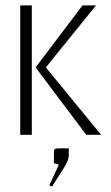

<svg xmlns="http://www.w3.org/2000/svg" viewBox="-20 -500 410 712"><path d="M173 192 163 187 198 111 180 105V70Q180 56 183 53Q186 50 200 50H235V76Q235 95 216 124ZM112 -250 286 -480H336L150 -250L355 0H300ZM55 0V-480H98V0Z"/></svg>

Font: Glametrix
Style: Light
Weight: 300
Designer: gluk
Foundry: gluk
Version: Version 0.40